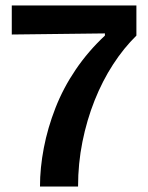

<svg xmlns="http://www.w3.org/2000/svg" viewBox="-20 -681 540 701"><path d="M126 0Q126 -68 140 -141Q154 -214 182.5 -287Q211 -360 256.5 -427Q302 -494 363 -551V-559L23 -555V-661H478V-551Q432 -506 393 -446Q354 -386 325.5 -314.5Q297 -243 281 -163.5Q265 -84 265 0Z"/></svg>

Font: Bricolage Grotesque 16pt SemiBold
Style: Regular
Weight: 600
Version: Version 1.001;gftools[0.9.33.dev8+g029e19f]